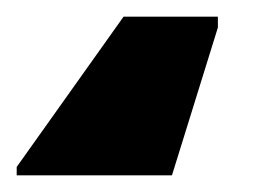

<svg xmlns="http://www.w3.org/2000/svg" viewBox="-34 -50 320 230"><path d="M-14 160V150L114 -30H227V-17L172 160Z"/></svg>

Font: Noto Sans ExtraBold
Style: Regular
Weight: 800
Designer: Monotype Design Team
Foundry: Monotype Imaging Inc.
Version: Version 2.007